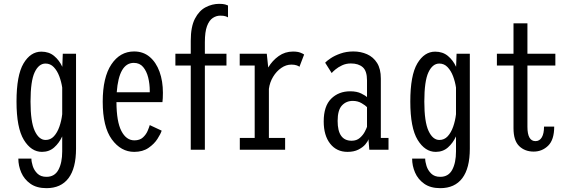

<svg xmlns="http://www.w3.org/2000/svg" viewBox="-20 -780 2991 1000"><path d="M198.5 11Q142.5 11 104.2 -51.5Q66 -114 66 -251Q66 -388 102.5 -449.5Q139 -511 195.5 -511Q235 -511 262 -488.5Q289 -466 304.5 -432L307 -500H376V-5.5Q376 96 336.8 148Q297.5 200 222 200Q171 200 138.5 177Q106 154 90.8 118.8Q75.5 83.5 75.5 46H143.5Q143.5 62 150.5 84.5Q157.5 107 174.8 124Q192 141 222 141Q264.5 141 284.2 104.5Q304 68 304 8.5V-69.5Q288 -35 262 -12Q236 11 198.5 11ZM139 -251Q139 -145.5 161 -98.2Q183 -51 217.5 -51Q243 -51 260.8 -70.2Q278.5 -89.5 289.2 -120Q300 -150.5 304 -185V-324Q299.5 -354 288.8 -382.8Q278 -411.5 260.2 -430.2Q242.5 -449 217 -449Q182 -449 160.5 -403.5Q139 -358 139 -251Z M679 11Q610 11 562.5 -54Q515 -119 515 -250.5Q515 -377 560 -444.5Q605 -512 678.5 -512Q726 -512 759.5 -483.8Q793 -455.5 810.8 -406.8Q828.5 -358 828.5 -297Q828.5 -280.5 827.8 -268.5Q827 -256.5 826 -248H586.5Q587 -146.5 612.2 -97.8Q637.5 -49 680 -49Q708 -49 724.5 -64.2Q741 -79.5 749 -98.5Q757 -117.5 760 -128.5L822 -99.5Q817 -83 800.2 -56.8Q783.5 -30.5 753.5 -9.8Q723.5 11 679 11ZM677 -452.5Q599.5 -452.5 588 -299.5H760V-307Q760 -343 751.8 -376.2Q743.5 -409.5 725.5 -431Q707.5 -452.5 677 -452.5Z M973.5 0V-438.5H893.5V-500H973.5V-567.5Q973.5 -640.5 995.2 -682.5Q1017 -724.5 1051 -742.2Q1085 -760 1121.5 -760Q1142 -760 1152.8 -756.8Q1163.5 -753.5 1167.5 -751.5V-689.5Q1164 -692 1154.8 -695.2Q1145.5 -698.5 1127 -698.5Q1106.5 -698.5 1088 -686.2Q1069.5 -674 1058.2 -644Q1047 -614 1047 -560V-500H1159.5V-438.5H1047V0Z M1229 0V-61.5H1306.5V-438.5H1228.5V-500H1369.5L1377 -428.5Q1398.5 -464.5 1431.5 -488Q1464.5 -511.5 1506 -511.5Q1530 -511.5 1544.5 -505.8Q1559 -500 1564 -496L1539.5 -432Q1536.5 -435.5 1525.5 -439.5Q1514.5 -443.5 1497.5 -443.5Q1470 -443.5 1445 -426.2Q1420 -409 1402.5 -380.2Q1385 -351.5 1380.5 -317V-61.5H1465V0Z M1790 11Q1733 11 1699.5 -31.8Q1666 -74.5 1666 -147.5Q1666 -227.5 1705 -266Q1744 -304.5 1804 -304.5Q1838.5 -304.5 1861.5 -293Q1884.5 -281.5 1891.5 -274V-361.5Q1891.5 -410.5 1869.2 -430Q1847 -449.5 1807.5 -449.5Q1782.5 -449.5 1761.8 -439.8Q1741 -430 1726.8 -418Q1712.5 -406 1707.5 -399.5L1673.5 -453.5Q1681.5 -462.5 1702.2 -476.5Q1723 -490.5 1753.5 -501.2Q1784 -512 1820.5 -512Q1859 -512 1891.8 -497.5Q1924.5 -483 1944 -452Q1963.5 -421 1963.5 -371V-61.5H2003.5V0H1903.5L1899 -55Q1896 -43.5 1882.8 -28Q1869.5 -12.5 1846.5 -0.8Q1823.5 11 1790 11ZM1811.5 -47Q1837.5 -47 1854.2 -61.8Q1871 -76.5 1880 -94Q1889 -111.5 1891.5 -119.5V-222Q1884.5 -230 1864 -242.2Q1843.5 -254.5 1817.5 -254.5Q1783 -254.5 1760.8 -230.5Q1738.5 -206.5 1738.5 -150Q1738.5 -47 1811.5 -47Z M2249.5 11Q2193.5 11 2155.2 -51.5Q2117 -114 2117 -251Q2117 -388 2153.5 -449.5Q2190 -511 2246.5 -511Q2286 -511 2313 -488.5Q2340 -466 2355.5 -432L2358 -500H2427V-5.5Q2427 96 2387.8 148Q2348.5 200 2273 200Q2222 200 2189.5 177Q2157 154 2141.8 118.8Q2126.5 83.5 2126.5 46H2194.5Q2194.5 62 2201.5 84.5Q2208.5 107 2225.8 124Q2243 141 2273 141Q2315.5 141 2335.2 104.5Q2355 68 2355 8.5V-69.5Q2339 -35 2313 -12Q2287 11 2249.5 11ZM2190 -251Q2190 -145.5 2212 -98.2Q2234 -51 2268.5 -51Q2294 -51 2311.8 -70.2Q2329.5 -89.5 2340.2 -120Q2351 -150.5 2355 -185V-324Q2350.5 -354 2339.8 -382.8Q2329 -411.5 2311.2 -430.2Q2293.5 -449 2268 -449Q2233 -449 2211.5 -403.5Q2190 -358 2190 -251Z M2654.5 -112V-438.5H2568V-500H2654.5V-658.5H2727V-500H2872.5V-438.5H2727V-119.5Q2727 -45 2769 -45Q2790.5 -45 2802 -64.8Q2813.5 -84.5 2813.5 -120.5H2866.5Q2866.5 -52 2835 -21.2Q2803.5 9.5 2759.5 9.5Q2713.5 9.5 2684 -19.2Q2654.5 -48 2654.5 -112Z"/></svg>

Font: Trispace Condensed Light
Style: Regular
Weight: 300
Width: 3
Designer: Tyler Finck
Foundry: Etcetera Type Company
Version: Version 1.210; ttfautohint (v1.8.3)